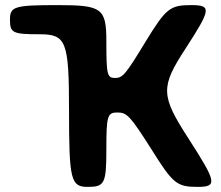

<svg xmlns="http://www.w3.org/2000/svg" viewBox="-20 -731 865 751"><path d="M573 -146C656 -13 672 0 752 0C831 0 828 -17 718 -188C608 -358 607 -390 707 -543C806 -696 808 -711 727 -711C645 -711 629 -698 550 -569C471 -439 460 -426 430 -426C399 -426 396 -439 396 -569C396 -698 379 -711 208 -711C36 -711 19 -706 19 -654C19 -602 30 -597 135 -597C239 -597 250 -570 250 -299C250 -27 257 0 323 0C389 0 396 -13 396 -146C396 -278 400 -291 439 -291C477 -291 489 -278 573 -146Z"/></svg>

Font: Asimov Print
Style: A
Weight: 500
Designer: Google
Version: Version 2.000980: 2014